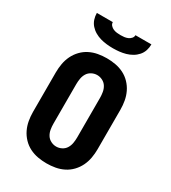

<svg xmlns="http://www.w3.org/2000/svg" viewBox="-228 -1068 1056 1189"><g transform="rotate(30 300.0 -473.5)"><path d="M300 8Q269 8 238 2.5Q207 -3 179 -17Q151 -31 129 -54Q107 -77 93.5 -105Q80 -133 74.5 -164Q69 -195 69 -226V-509Q69 -540 74.5 -571Q80 -602 93.5 -630Q107 -658 129 -681Q151 -704 179 -718Q207 -732 238 -737.5Q269 -743 300 -743Q331 -743 362 -737.5Q393 -732 421 -718Q449 -704 471 -681Q493 -658 506.5 -630Q520 -602 525.5 -571Q531 -540 531 -509V-226Q531 -195 525.5 -164Q520 -133 506.5 -105Q493 -77 471 -54Q449 -31 421 -17Q393 -3 362 2.5Q331 8 300 8ZM300 -112Q320 -112 338.5 -121.5Q357 -131 367.5 -148Q378 -165 381.5 -185.5Q385 -206 385 -226V-509Q385 -529 381.5 -549.5Q378 -570 367.5 -587Q357 -604 338.5 -613.5Q320 -623 300 -623Q280 -623 261.5 -613.5Q243 -604 232.5 -587Q222 -570 218.5 -549.5Q215 -529 215 -509V-226Q215 -206 218.5 -185.5Q222 -165 232.5 -148Q243 -131 261.5 -121.5Q280 -112 300 -112ZM300 -815Q277 -815 254.5 -817.5Q232 -820 210.5 -826Q189 -832 169 -843.5Q149 -855 134 -872Q119 -889 112 -910.5Q105 -932 105 -955H219Q219 -942 228 -932Q237 -922 249 -917Q261 -912 274 -910.5Q287 -909 300 -909Q313 -909 326 -910.5Q339 -912 351 -917Q363 -922 372 -932Q381 -942 381 -955H495Q495 -932 488 -910.5Q481 -889 466 -872Q451 -855 431 -843.5Q411 -832 389.5 -826Q368 -820 345.5 -817.5Q323 -815 300 -815Z"/></g></svg>

Font: Iosevka Heavy Extended
Style: Regular
Weight: 900
Width: 7
Monospace: yes
Designer: Belleve Invis
Foundry: Belleve Invis
Version: Version 32.5.0; ttfautohint (v1.8.4)